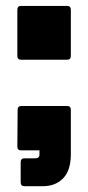

<svg xmlns="http://www.w3.org/2000/svg" viewBox="-20 -554 305 664"><path d="M52.5 -347.5Q40 -347.5 40 -361V-520Q40 -533.5 52.5 -533.5H212.5Q225 -533.5 225 -520V-361Q225 -347.5 212.5 -347.5ZM65 90Q51.5 90 51.5 76.5V6.5Q51.5 -6.5 65 -6.5H101.5Q116.5 -6.5 116.5 -19V-34H52.5Q40 -34 40 -47.5L41 -174Q41 -187.5 54 -187.5H212.5Q225 -187.5 225 -174V-21Q225 35 198.5 62.5Q172 90 127.5 90Z"/></svg>

Font: Jaro
Style: Regular
Weight: 400
Designer: Agyei Archer, Celine Hurka, Mirko Velimirović
Version: Version 1.000